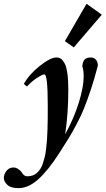

<svg xmlns="http://www.w3.org/2000/svg" viewBox="-108 -748 557 1013"><path d="M281.2 -498 234.4 -530.8 348.6 -728 429.2 -670.4ZM-9.8 244.6Q-51.8 244.6 -69.8 226.8Q-87.9 209 -87.9 190.4Q-87.9 172.4 -74.2 154.1Q-60.5 135.7 -36.6 135.7Q-23.9 135.7 -11 144.5Q2 153.3 7.8 163.1Q19 182.1 35.6 182.1Q50.8 182.1 63.5 178Q76.2 173.8 86.2 164.8Q96.2 155.8 104 144.5Q111.8 133.3 117.7 115.7Q123.5 98.1 127.9 80.8Q132.3 63.5 135.3 38.1Q138.2 12.7 139.9 -10Q141.6 -32.7 142.6 -64.9Q143.6 -97.2 143.8 -124.3Q144 -151.4 144 -189.5Q144 -355.5 126.5 -355.5Q116.2 -355.5 88.6 -337.9Q61 -320.3 34.2 -291.5L17.6 -305.2Q46.4 -356.4 102.3 -400.6Q158.2 -444.8 189.9 -444.8Q203.1 -444.8 213.1 -438.2Q223.1 -431.6 232.7 -414.3Q242.2 -397 247.3 -361.6Q252.4 -326.2 252.4 -274.4Q252.4 -149.9 235.8 -39.6Q282.2 -123.5 307.9 -206.8Q333.5 -290 333.5 -345.2Q333.5 -377.4 326.2 -398.9Q328.6 -423.3 338.9 -434.1Q349.1 -444.8 371.1 -444.8Q387.7 -444.8 397.9 -433.3Q408.2 -421.9 408.2 -401.4Q390.1 -331.5 371.1 -274.7Q352.1 -217.8 335.9 -177.5Q319.8 -137.2 296.1 -92.8Q272.5 -48.3 254.4 -18.8Q236.3 10.7 203.6 61.5Q145 152.3 93.3 198.5Q41.5 244.6 -9.8 244.6Z"/></svg>

Font: Elstob Grade
Style: Italic
Weight: 400
Italic angle: -20°
Designer: Peter S. Baker
Version: Version 1.015